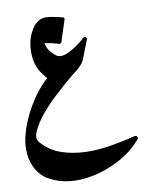

<svg xmlns="http://www.w3.org/2000/svg" viewBox="-109 -690 893 1116"><g transform="rotate(-10 338.0 -132.0)"><path d="M43.9 -68.4Q74.7 -130.9 110.8 -180.7Q147 -230.5 186 -264.2Q181.6 -269.5 176.5 -275.6Q171.4 -281.7 166 -289.1L166.5 -288.6Q148.4 -310.5 137.7 -335.4Q127 -360.4 123 -388.2Q120.1 -409.2 120.1 -431.6Q120.1 -461.4 127 -493.2Q133.3 -517.6 143.6 -539.3Q153.8 -561 168 -578.1Q197.8 -613.8 239.3 -613.8Q260.3 -612.8 279.3 -609.1Q298.3 -605.5 317.4 -601.1L335.9 -596.7Q341.3 -595.7 343.8 -591.3Q346.2 -586.9 344.2 -581.5L303.7 -456.1Q302.2 -451.7 297.9 -449.5Q293.5 -447.3 289.1 -448.7Q247.1 -461.4 205.6 -467.3Q208 -456.1 211.4 -446.3Q214.8 -436.5 219.2 -429.2L218.8 -429.7Q231 -410.2 255.4 -389.2Q268.6 -377 288.1 -377Q306.6 -377 333.5 -389.6V-389.2Q362.3 -403.8 387.2 -421.1Q412.1 -438.5 434.1 -459.5Q437.5 -462.9 441.4 -462.9Q445.3 -462.9 448.2 -460.7Q451.2 -458.5 452.6 -454.8Q454.1 -451.2 452.6 -446.8L409.2 -335Q403.3 -319.8 390.4 -305.2Q377.4 -290.5 357.4 -274.9Q338.9 -260.7 322.5 -247.6Q306.2 -234.4 292 -221.7H292.5Q285.6 -216.3 276.4 -208Q267.1 -199.7 255.4 -189L225.1 -161.1V-161.6Q201.7 -140.6 179.7 -117.7Q157.7 -94.7 136.7 -69.8Q96.2 -22 73.2 27.3Q64 46.4 64 63Q64 72.3 67.4 80.3Q70.8 88.4 76.7 95.7Q124.5 149.4 189 171.4Q255.4 194.3 329.6 196.8Q335.9 197.3 342 197.3Q348.1 197.3 354.5 197.3Q414.6 197.3 477.5 187Q517.1 180.2 551.3 173.3Q585.4 166.5 615.7 158.7Q625 155.8 630.4 155.8Q638.2 155.8 641.1 159.7Q644 163.6 644 168.5Q644 170.9 643.6 173.3Q643.1 175.8 640.1 178.2L640.6 177.2Q580.6 250.5 480 296.9H480.5Q382.3 343.3 282.2 349.6Q274.9 350.1 267.6 350.3Q260.3 350.6 253.4 350.6Q171.9 350.6 102.1 316.4Q61.5 296.4 35.2 261.2Q8.8 226.1 -1.5 175.8Q-6.8 150.4 -6.8 121.1Q-6.8 79.1 6.6 31Q20 -17.1 43.9 -68.4Z"/></g></svg>

Font: Aref Ruqaa
Style: Bold
Weight: 700
Designer: Abdullah Aref
Version: Version 1.002